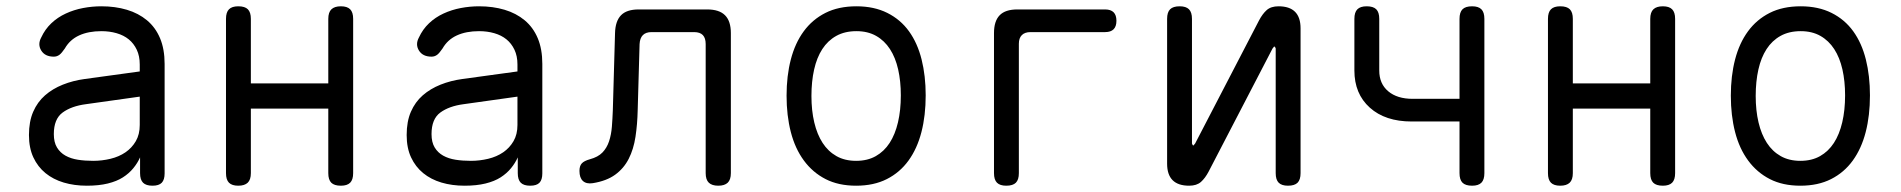

<svg xmlns="http://www.w3.org/2000/svg" viewBox="-20 -580 6040 610"><path d="M424 -353V-375Q424 -402 414.5 -422Q405 -442 389 -455Q373 -468 350.5 -474.5Q328 -481 302 -481Q261 -481 231.5 -467.5Q202 -454 186 -426Q181 -419 177 -414Q173 -409 169 -406Q165 -403 160.5 -401.5Q156 -400 151 -400Q123 -400 111 -419.5Q99 -439 111 -461Q123 -487 143 -506Q163 -525 189 -537Q215 -549 244 -554.5Q273 -560 302 -560Q346 -560 383 -549Q420 -538 447 -515.5Q474 -493 488.5 -458.5Q503 -424 503 -377V-29Q503 -9 494 0.5Q485 10 464.5 10Q444 10 434.5 0.5Q425 -9 425 -30V-80Q417 -62 403.5 -45.5Q390 -29 370.5 -16.5Q351 -4 322.5 3Q294 10 256 10Q216 10 182.5 0Q149 -10 124.5 -30Q100 -50 86 -80Q72 -110 72 -151Q72 -194 85.5 -225Q99 -256 123 -277Q147 -298 179.5 -311Q212 -324 249 -329ZM424 -273 253 -249Q207 -243 179 -222.5Q151 -202 151 -154Q151 -128 161 -111.5Q171 -95 188 -85.5Q205 -76 227.5 -72.5Q250 -69 276 -69Q304 -69 331 -75.5Q358 -82 378.5 -96Q399 -110 411.5 -131.5Q424 -153 424 -183Z M737 10Q717 10 707.5 0.5Q698 -9 698 -30V-520Q698 -541 707.5 -550.5Q717 -560 737 -560Q758 -560 767.5 -550.5Q777 -541 777 -520V-315H1023V-520Q1023 -541 1033 -550.5Q1043 -560 1063 -560Q1083 -560 1092.5 -550.5Q1102 -541 1102 -520V-30Q1102 -9 1092.5 0.5Q1083 10 1063 10Q1042 10 1032.5 0.5Q1023 -9 1023 -30V-235H777V-30Q777 -9 767 0.5Q757 10 737 10Z M1624 -353V-375Q1624 -402 1614.5 -422Q1605 -442 1589 -455Q1573 -468 1550.5 -474.5Q1528 -481 1502 -481Q1461 -481 1431.5 -467.5Q1402 -454 1386 -426Q1381 -419 1377 -414Q1373 -409 1369 -406Q1365 -403 1360.5 -401.5Q1356 -400 1351 -400Q1323 -400 1311 -419.5Q1299 -439 1311 -461Q1323 -487 1343 -506Q1363 -525 1389 -537Q1415 -549 1444 -554.5Q1473 -560 1502 -560Q1546 -560 1583 -549Q1620 -538 1647 -515.5Q1674 -493 1688.5 -458.5Q1703 -424 1703 -377V-29Q1703 -9 1694 0.5Q1685 10 1664.5 10Q1644 10 1634.5 0.5Q1625 -9 1625 -30V-80Q1617 -62 1603.5 -45.5Q1590 -29 1570.5 -16.5Q1551 -4 1522.5 3Q1494 10 1456 10Q1416 10 1382.5 0Q1349 -10 1324.5 -30Q1300 -50 1286 -80Q1272 -110 1272 -151Q1272 -194 1285.5 -225Q1299 -256 1323 -277Q1347 -298 1379.5 -311Q1412 -324 1449 -329ZM1624 -273 1453 -249Q1407 -243 1379 -222.5Q1351 -202 1351 -154Q1351 -128 1361 -111.5Q1371 -95 1388 -85.5Q1405 -76 1427.5 -72.5Q1450 -69 1476 -69Q1504 -69 1531 -75.5Q1558 -82 1578.5 -96Q1599 -110 1611.5 -131.5Q1624 -153 1624 -183Z M1934 -475Q1935 -513 1953 -531.5Q1971 -550 2009 -550H2227Q2265 -550 2283.5 -531.5Q2302 -513 2302 -475V-30Q2302 -9 2292 0.5Q2282 10 2262 10Q2242 10 2232 0.5Q2222 -9 2222 -30V-440Q2222 -459 2213 -468.5Q2204 -478 2185 -478H2050Q2032 -478 2022.5 -468.5Q2013 -459 2012 -440L2006 -230Q2005 -185 1999 -145.5Q1993 -106 1977.5 -75.5Q1962 -45 1934.5 -25Q1907 -5 1863 2Q1843 5 1832 -5Q1821 -15 1821 -37Q1821 -53 1828.5 -61Q1836 -69 1854 -74Q1880 -81 1894 -95.5Q1908 -110 1915 -131Q1922 -152 1924 -177.5Q1926 -203 1927 -230Z M2700 10Q2644 10 2603 -11Q2562 -32 2534 -70Q2506 -108 2492.5 -160.5Q2479 -213 2479 -276Q2479 -339 2492.5 -391Q2506 -443 2533.5 -480.5Q2561 -518 2602.5 -539Q2644 -560 2701 -560Q2757 -560 2799 -539Q2841 -518 2868 -480.5Q2895 -443 2908 -391Q2921 -339 2921 -277Q2921 -213 2907.5 -160.5Q2894 -108 2866.5 -70Q2839 -32 2797.5 -11Q2756 10 2700 10ZM2700 -69Q2736 -69 2762.5 -84Q2789 -99 2806.5 -126Q2824 -153 2833 -191.5Q2842 -230 2842 -277Q2842 -322 2833.5 -359.5Q2825 -397 2807.5 -424Q2790 -451 2763.5 -466Q2737 -481 2701 -481Q2664 -481 2637 -466Q2610 -451 2592.5 -424Q2575 -397 2566.5 -359Q2558 -321 2558 -275Q2558 -229 2567 -191Q2576 -153 2593.5 -126Q2611 -99 2637.5 -84Q2664 -69 2700 -69Z M3177 10Q3157 10 3147.5 0.5Q3138 -9 3138 -30V-475Q3138 -513 3156 -531.5Q3174 -550 3212 -550H3491Q3509 -550 3518 -541Q3527 -532 3527 -514Q3527 -496 3518 -487Q3509 -478 3491 -478H3254Q3236 -478 3226.5 -468.5Q3217 -459 3217 -441V-30Q3217 -9 3207.5 0.5Q3198 10 3177 10Z M3688 -60V-520Q3688 -541 3697.5 -550.5Q3707 -560 3728 -560Q3748 -560 3757.5 -550.5Q3767 -541 3767 -520V-124Q3769 -118 3771 -118Q3773 -118 3773.5 -119.5Q3774 -121 3777 -124L3980 -515Q3991 -536 4004.5 -548Q4018 -560 4042 -560Q4077 -560 4094.5 -542.5Q4112 -525 4112 -490V-30Q4112 -9 4102.5 0.5Q4093 10 4072 10Q4052 10 4042.5 0.5Q4033 -9 4033 -30V-426Q4031 -432 4029 -432Q4027 -432 4026.5 -430.5Q4026 -429 4023 -426L3820 -35Q3809 -14 3795.5 -2Q3782 10 3758 10Q3723 10 3705.5 -7.5Q3688 -25 3688 -60Z M4657 10Q4636 10 4626.5 0.5Q4617 -9 4617 -30V-194H4465Q4381 -194 4332 -238Q4283 -282 4283 -356V-520Q4283 -541 4292.5 -550.5Q4302 -560 4322 -560Q4343 -560 4352.5 -550.5Q4362 -541 4362 -520V-356Q4362 -314 4390.5 -290Q4419 -266 4468 -266H4617V-520Q4617 -541 4626.5 -550.5Q4636 -560 4657 -560Q4677 -560 4686.5 -550.5Q4696 -541 4696 -520V-30Q4696 -9 4686.5 0.5Q4677 10 4657 10Z M4937 10Q4917 10 4907.5 0.5Q4898 -9 4898 -30V-520Q4898 -541 4907.5 -550.5Q4917 -560 4937 -560Q4958 -560 4967.5 -550.5Q4977 -541 4977 -520V-315H5223V-520Q5223 -541 5233 -550.5Q5243 -560 5263 -560Q5283 -560 5292.5 -550.5Q5302 -541 5302 -520V-30Q5302 -9 5292.5 0.5Q5283 10 5263 10Q5242 10 5232.5 0.5Q5223 -9 5223 -30V-235H4977V-30Q4977 -9 4967 0.5Q4957 10 4937 10Z M5700 10Q5644 10 5603 -11Q5562 -32 5534 -70Q5506 -108 5492.5 -160.5Q5479 -213 5479 -276Q5479 -339 5492.5 -391Q5506 -443 5533.5 -480.5Q5561 -518 5602.5 -539Q5644 -560 5701 -560Q5757 -560 5799 -539Q5841 -518 5868 -480.5Q5895 -443 5908 -391Q5921 -339 5921 -277Q5921 -213 5907.5 -160.5Q5894 -108 5866.5 -70Q5839 -32 5797.5 -11Q5756 10 5700 10ZM5700 -69Q5736 -69 5762.5 -84Q5789 -99 5806.5 -126Q5824 -153 5833 -191.5Q5842 -230 5842 -277Q5842 -322 5833.5 -359.5Q5825 -397 5807.5 -424Q5790 -451 5763.5 -466Q5737 -481 5701 -481Q5664 -481 5637 -466Q5610 -451 5592.5 -424Q5575 -397 5566.5 -359Q5558 -321 5558 -275Q5558 -229 5567 -191Q5576 -153 5593.5 -126Q5611 -99 5637.5 -84Q5664 -69 5700 -69Z"/></svg>

Font: Maple Mono Normal NL Light
Style: Regular
Weight: 300
Monospace: yes
Designer: subframe7536
Version: Version 7.000